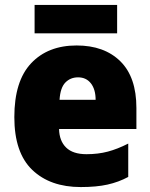

<svg xmlns="http://www.w3.org/2000/svg" viewBox="-20 -813 608 777"><path d="M290 -629Q402 -629 467 -565Q532 -501 532 -376V-291H219Q220 -243 247.5 -216Q275 -189 330 -189Q377 -189 416.5 -199.5Q456 -210 499 -232V-97Q460 -76 415 -66Q370 -56 307 -56Q183 -56 110.5 -125.5Q38 -195 38 -339Q38 -485 106 -557Q174 -629 290 -629ZM296 -500Q265 -500 244.5 -479Q224 -458 221 -409H367Q367 -451 348 -475.5Q329 -500 296 -500ZM454 -793V-678H120V-793Z"/></svg>

Font: Noto Sans Malayalam UI SemiCondensed Black
Style: Regular
Weight: 900
Width: 4
Designer: Jelle Bosma - Monotype Design Team
Foundry: Monotype Imaging Inc.
Version: Version 2.104; ttfautohint (v1.8.4.7-5d5b)